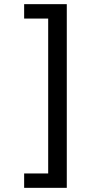

<svg xmlns="http://www.w3.org/2000/svg" viewBox="-20 -780 430 932"><path d="M304.2 -759.8V131.8H97.2V62H213.9V-689.9H97.2V-759.8Z"/></svg>

Font: Pangururan
Style: Regular
Weight: 400
Designer: Uli Kozok
Foundry: Michael Everson and Uli Kozok
Version: Version 1.005